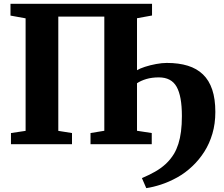

<svg xmlns="http://www.w3.org/2000/svg" viewBox="-20 -763 1184 1016"><path d="M35.5 -743H784.5V-681L705 -666.5V-71L783 -59V0H459V-59L532 -71V-675H288.5V-70.5L361 -59V0H38V-59L115.5 -70.5V-666L35.5 -680.5ZM754 232.5 731 179.5Q768.5 163.5 800 145.8Q831.5 128 856.8 104.8Q882 81.5 901 50.5Q914.5 27.5 923.8 -1.5Q933 -30.5 937.8 -67Q942.5 -103.5 942.5 -149Q942.5 -254.5 914.5 -304Q886.5 -353.5 820.5 -353.5Q783.5 -353.5 754.2 -344.8Q725 -336 705 -322.5L695 -361L705 -391.5Q719.5 -400.5 747.2 -409.5Q775 -418.5 806 -424.2Q837 -430 862.5 -430Q926 -430 973.8 -415.2Q1021.5 -400.5 1054 -369.2Q1086.5 -338 1103 -288.8Q1119.5 -239.5 1119.5 -170.5Q1119.5 -108.5 1104 -55.8Q1088.5 -3 1061.2 39.8Q1034 82.5 998.5 116Q961 152 917.5 176Q874 200 831.5 213.8Q789 227.5 754 232.5Z"/></svg>

Font: Merriweather 36pt Black
Style: Regular
Weight: 900
Version: Version 2.100